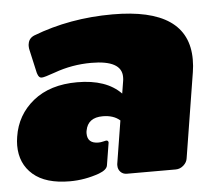

<svg xmlns="http://www.w3.org/2000/svg" viewBox="-46 -565 707 620"><g transform="rotate(-5 307.0 -254.5)"><path d="M-0.8 -150Q10 -220 64.6 -264.2Q119.2 -308.3 207.5 -308.3Q301.7 -308.3 349.2 -259.2L355.8 -300Q356.7 -304.2 356.7 -312.5Q356.7 -366.7 258.3 -366.7Q195.8 -366.7 138.3 -345.8Q103.3 -333.3 95 -333.3Q92.5 -333.3 90.4 -334.2Q88.3 -335 86.7 -336.7Q85 -338.3 84.2 -340Q83.3 -341.7 82.1 -344.6Q80.8 -347.5 80.4 -349.2Q80 -350.8 79.2 -354.2Q78.3 -357.5 78.3 -358.3L63.3 -425Q61.7 -430.8 61.7 -438.3Q61.7 -443.3 62.5 -445.8Q65 -463.3 82.5 -470.8Q201.7 -516.7 340 -516.7Q585.8 -516.7 585.8 -349.2Q585.8 -327.5 582.5 -308.3L538.3 -33.3Q536.7 -20 525.4 -10Q514.2 0 500 0H341.7Q329.2 0 321.2 -8.3Q313.3 -16.7 313.3 -28.3V-33.3L335.8 -173.3Q315 -191.7 280 -191.7Q231.7 -191.7 224.2 -150Q223.3 -146.7 223.3 -140.8Q223.3 -108.3 259.2 -108.3Q266.7 -108.3 274.6 -110.4Q282.5 -112.5 284.2 -112.5Q291.7 -112.5 291.7 -105Q291.7 -104.2 291.2 -102.5Q290.8 -100.8 290.8 -100L280 -33.3Q278.3 -18.3 251.7 -8.3Q205 8.3 156.7 8.3Q78.3 8.3 37.5 -27.1Q-3.3 -62.5 -3.3 -121.7Q-3.3 -135 -0.8 -150Z"/></g></svg>

Font: BoonTook Mon
Style: Italic
Weight: 400
Italic angle: -9°
Designer: Sungsit Sawaiwan
Foundry: FontUni
Version: Version 3.0